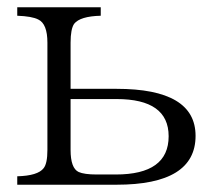

<svg xmlns="http://www.w3.org/2000/svg" viewBox="-20 -512 595 522"><path d="M26.9 -492.2H253.9V-469.2Q197.8 -467.8 181.6 -447.3Q171.9 -433.1 171.9 -396V-270.5H296.9Q511.7 -270.5 511.7 -142.6Q511.7 -9.8 296.9 -9.8H26.9V-32.7Q83 -34.2 98.6 -54.7Q108.9 -67.4 108.9 -104.5V-396Q108.9 -447.3 84 -459Q66.9 -467.8 26.9 -469.2ZM171.9 -242.7V-104.5Q171.9 -54.7 193.8 -44.4Q209 -37.6 242.7 -37.6H294.9Q438.5 -37.6 438.5 -141.6Q438.5 -242.7 296.9 -242.7Z"/></svg>

Font: I.MingCP
Style: Regular
Weight: 400
Designer: I.Font Project
Version: Version 8.000; Sep 06, 2022